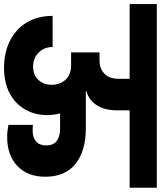

<svg xmlns="http://www.w3.org/2000/svg" viewBox="38 -834 776 925"><g transform="rotate(90 425.5 -372.0)"><path d="M495 -549C495 -549 495 -609 495 -609C495 -609 868 -609 868 -609C868 -609 868 -740 868 -740C868 -740 -17 -740 -17 -740C-17 -740 -17 -609 -17 -609C-17 -609 343 -609 343 -609C343 -609 343 -556 343 -556C343 -556 343 -556 343 -556C343 -526 335 -503 319 -488C303 -472 281 -464 254 -464C254 -464 216 -464 216 -464C216 -464 216 -327 216 -327C216 -327 276 -327 276 -327C276 -327 276 -327 276 -327C308 -327 332 -318 348 -300C364 -281 372 -259 372 -234C372 -234 372 -234 372 -234C372 -207 364 -186 348 -169C332 -152 311 -144 284 -144C284 -144 284 -144 284 -144C257 -144 234 -153 217 -171C199 -188 190 -211 190 -238C190 -238 40 -238 40 -238C40 -238 40 -238 40 -238C40 -190 51 -148 72 -113C93 -78 123 -51 161 -32C199 -13 243 -4 292 -4C292 -4 292 -4 292 -4C338 -4 378 -13 413 -31C447 -49 473 -74 491 -106C509 -137 518 -173 518 -212C518 -212 518 -212 518 -212C518 -233 515 -254 510 -274C510 -274 583 -274 583 -274C583 -274 583 -274 583 -274C608 -274 627 -269 642 -258C657 -247 664 -230 664 -208C664 -208 664 -208 664 -208C664 -186 658 -170 646 -159C633 -148 617 -142 596 -142C596 -142 596 -142 596 -142C582 -142 572 -142 565 -143C565 -143 565 -25 565 -25C565 -25 565 -25 565 -25C586 -21 605 -19 624 -19C624 -19 624 -19 624 -19C683 -19 730 -36 764 -69C798 -102 815 -147 815 -202C815 -202 815 -202 815 -202C815 -267 794 -316 752 -349C710 -382 653 -398 581 -398C581 -398 403 -398 403 -398C403 -398 403 -401 403 -401C403 -401 403 -401 403 -401C430 -408 453 -424 470 -450C487 -476 495 -509 495 -549Z"/></g></svg>

Font: Girnar Poppins
Style: Bold
Weight: 500
Designer: Ninad Kale (Devanagari), Jonny Pinhorn (Latin)
Foundry: Indian Type Foundry
Version: ""